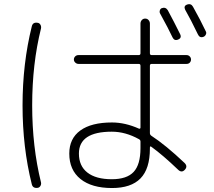

<svg xmlns="http://www.w3.org/2000/svg" viewBox="-20 -863 1040 935"><path d="M767.6 -823.2Q786.1 -830.1 796.9 -813.5Q827.1 -757.8 857.4 -696.3Q866.2 -677.7 846.7 -669.9Q829.1 -663.1 820.3 -680.7Q801.8 -720.7 759.8 -796.9Q755.9 -803.7 758.3 -812Q760.7 -820.3 767.6 -823.2ZM919.9 -830.1Q956.1 -765.6 982.4 -710Q986.3 -703.1 982.4 -694.8Q978.5 -686.5 970.7 -683.6Q952.1 -676.8 943.4 -696.3Q908.2 -769.5 881.8 -815.4Q873 -834 890.6 -840.8Q910.2 -847.7 919.9 -830.1ZM524.4 -221.7Q364.3 -221.7 364.3 -115.2Q364.3 -54.7 405.8 -22.5Q447.3 9.8 524.4 9.8Q597.7 9.8 630.9 -25.9Q664.1 -61.5 664.1 -141.6V-173.8Q664.1 -181.6 656.2 -185.5Q590.8 -221.7 524.4 -221.7ZM525.4 52.7Q426.8 52.7 372.1 8.8Q317.4 -35.2 317.4 -115.2Q317.4 -188.5 371.1 -227.5Q424.8 -266.6 525.4 -266.6Q589.8 -266.6 657.2 -236.3Q659.2 -235.4 661.6 -236.8Q664.1 -238.3 664.1 -241.2V-543Q664.1 -551.8 655.3 -551.8H362.3Q353.5 -551.8 346.7 -558.1Q339.8 -564.5 339.8 -573.2Q339.8 -582 346.2 -588.4Q352.5 -594.7 362.3 -594.7H655.3Q664.1 -594.7 664.1 -603.5V-748Q664.1 -757.8 670.4 -765.1Q676.8 -772.5 687 -772.5Q697.3 -772.5 703.6 -765.1Q710 -757.8 710 -748V-603.5Q710 -594.7 718.8 -594.7H888.7Q897.5 -594.7 903.8 -588.4Q910.2 -582 910.2 -573.2Q910.2 -564.5 904.3 -558.1Q898.4 -551.8 888.7 -551.8H718.8Q710 -551.8 710 -543V-214.8Q710 -207 716.8 -202.1Q786.1 -157.2 878.9 -69.3Q895.5 -52.7 879.9 -36.1Q864.3 -19.5 846.7 -37.1Q773.4 -107.4 716.8 -148.4Q710 -153.3 710 -143.6V-139.6Q710 -41 664.1 5.9Q618.2 52.7 525.4 52.7ZM163.1 51.8Q139.6 54.7 134.8 34.2Q89.8 -145.5 89.8 -349.6Q89.8 -553.7 134.8 -734.4Q139.6 -755.9 163.1 -752Q171.9 -751 176.8 -742.7Q181.6 -734.4 179.7 -724.6Q136.7 -551.8 136.7 -350.1Q136.7 -148.4 179.7 25.4Q181.6 34.2 176.8 42.5Q171.9 50.8 163.1 51.8Z"/></svg>

Font: Rounded Mgen+ 1m light
Style: Regular
Weight: 200
Designer: [Source Han Sans]
Ryoko NISHIZUKA  (kana & ideographs); Paul D. Hunt (Latin, Greek & Cyrillic); Wenlong ZHANG  (bopomofo
Version: Version 1.059.20150602